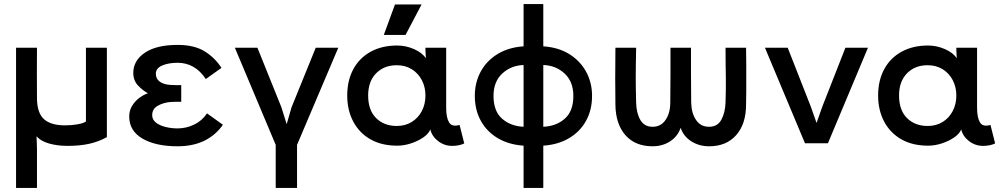

<svg xmlns="http://www.w3.org/2000/svg" viewBox="-20 -705 4930 945"><path d="M403 -470H506V-30Q464 -7 418 3Q372 13 312 13Q263 13 222 1.5Q181 -10 160 -34L162 24V220H59V-470H162Q161 -345 162 -220Q163 -148 197 -118Q231 -88 300 -88Q332 -88 361 -93Q390 -98 403 -107Z M1077 -91Q1042 -40 986 -12.5Q930 15 854 15Q746 15 681 -23Q616 -61 616 -132Q616 -161 630.5 -184.5Q645 -208 666 -223.5Q687 -239 708 -246Q682 -260 659 -284.5Q636 -309 636 -346Q636 -407 693 -445.5Q750 -484 854 -484Q936 -484 987 -452.5Q1038 -421 1070 -371L993 -316Q940 -396 854 -396Q809 -396 778 -382.5Q747 -369 747 -342Q747 -317 766.5 -303Q786 -289 819 -287Q833 -286 845.5 -286Q858 -286 872 -286V-204Q858 -204 845.5 -204Q833 -204 819 -203Q784 -200 756.5 -184.5Q729 -169 729 -138Q729 -117 746.5 -102.5Q764 -88 793 -80.5Q822 -73 854 -73Q896 -73 935 -91.5Q974 -110 999 -147Z M1645 -470 1442 8V220H1337V8L1136 -470H1247L1365 -177L1391 -94L1415 -177L1534 -470Z M1689 -235Q1689 -309 1719 -364.5Q1749 -420 1804.5 -450.5Q1860 -481 1935 -481Q1978 -481 2018.5 -463Q2059 -445 2076 -418L2074 -458V-470H2176V-174Q2176 -127 2190 -103Q2204 -79 2242 -90L2265 1Q2250 8 2235 10.5Q2220 13 2205 13Q2167 13 2136.5 -10.5Q2106 -34 2098 -68Q2090 -47 2064 -29Q2038 -11 2003.5 0.5Q1969 12 1935 12Q1858 12 1803 -19.5Q1748 -51 1718.5 -107Q1689 -163 1689 -235ZM1933 -85Q1975 -85 2007 -105Q2039 -125 2056.5 -159Q2074 -193 2074 -235Q2074 -276 2056.5 -310Q2039 -344 2007 -364Q1975 -384 1933 -384Q1870 -384 1831 -344Q1792 -304 1792 -235Q1792 -163 1831 -124Q1870 -85 1933 -85ZM1924 -683H2055L1976 -533H1869Z M2557 -685H2654V-477Q2728 -472 2781.5 -439Q2835 -406 2864.5 -352.5Q2894 -299 2894 -233Q2894 -164 2864.5 -110.5Q2835 -57 2781 -25Q2727 7 2654 12V220H2557V12Q2484 7 2430 -25Q2376 -57 2346.5 -110.5Q2317 -164 2317 -233Q2317 -299 2346 -352.5Q2375 -406 2429 -439Q2483 -472 2557 -477ZM2409 -233Q2409 -158 2451 -121Q2493 -84 2557 -81V-385Q2495 -383 2452 -343Q2409 -303 2409 -233ZM2654 -81Q2718 -84 2760 -121Q2802 -158 2802 -233Q2802 -303 2759 -343Q2716 -383 2654 -385Z M3009 -470H3111Q3110 -420 3109.5 -385Q3109 -350 3109 -322.5Q3109 -295 3109.5 -266.5Q3110 -238 3111 -200Q3112 -149 3131.5 -115Q3151 -81 3192 -81Q3233 -81 3256 -115Q3279 -149 3279 -200Q3280 -270 3280 -335Q3280 -400 3280 -470H3381Q3381 -400 3381 -335Q3381 -270 3382 -200Q3383 -149 3405.5 -115Q3428 -81 3470 -81Q3511 -81 3530 -115Q3549 -149 3551 -200Q3552 -238 3552.5 -266.5Q3553 -295 3552.5 -322.5Q3552 -350 3551.5 -385Q3551 -420 3551 -470H3652Q3653 -420 3653 -384Q3653 -348 3653 -318.5Q3653 -289 3653 -259Q3653 -229 3652 -190Q3652 -95 3603.5 -40Q3555 15 3470 15Q3421 15 3382.5 -9.5Q3344 -34 3330 -76Q3316 -34 3278.5 -9.5Q3241 15 3192 15Q3106 15 3058 -40Q3010 -95 3009 -190Q3009 -229 3008.5 -259Q3008 -289 3008 -318.5Q3008 -348 3008.5 -384Q3009 -420 3009 -470Z M4252 -470 4055 0H3942L3745 -470H3857L3970 -182L3999 -100L4028 -182L4141 -470Z M4302 -235Q4302 -309 4332 -364.5Q4362 -420 4417.5 -450.5Q4473 -481 4548 -481Q4591 -481 4631.5 -463Q4672 -445 4689 -418L4687 -458V-470H4789V-174Q4789 -127 4803 -103Q4817 -79 4855 -90L4878 1Q4863 8 4848 10.5Q4833 13 4818 13Q4780 13 4749.5 -10.5Q4719 -34 4711 -68Q4703 -47 4677 -29Q4651 -11 4616.5 0.5Q4582 12 4548 12Q4471 12 4416 -19.5Q4361 -51 4331.5 -107Q4302 -163 4302 -235ZM4546 -85Q4588 -85 4620 -105Q4652 -125 4669.5 -159Q4687 -193 4687 -235Q4687 -276 4669.5 -310Q4652 -344 4620 -364Q4588 -384 4546 -384Q4483 -384 4444 -344Q4405 -304 4405 -235Q4405 -163 4444 -124Q4483 -85 4546 -85Z"/></svg>

Font: Kreadon Light
Style: Bold
Weight: 600
Designer: Reiya WATANABE
Foundry: StudioGnu
Version: Version 1.003; ttfautohint (v1.8.4.7-5d5b);gftools[0.9.32]